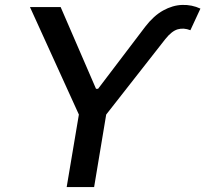

<svg xmlns="http://www.w3.org/2000/svg" viewBox="-20 -756 830 776"><path d="M359.4 -380.4 362.3 -397H379.4L377 -380.4ZM101.1 -727.5H225.1L371.1 -390.1L566.9 -647.9Q601.1 -692.4 639.4 -713.6Q677.7 -734.9 716.6 -736.1Q755.4 -737.3 790 -721.2L749.5 -633.8Q722.7 -644.5 698.2 -637.5Q673.8 -630.4 647.9 -597.7L409.2 -293L360.4 0H249.5L298.8 -293Z"/></svg>

Font: Inter 16pt Medium
Style: Italic
Weight: 500
Italic angle: -9.3988°
Version: Version 4.001;git-66647c0bb